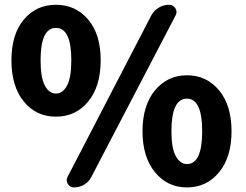

<svg xmlns="http://www.w3.org/2000/svg" viewBox="-20 -778 1040 811"><path d="M28.3 -523.4Q28.3 -632.8 80.6 -695.3Q132.8 -757.8 216.3 -757.8Q299.8 -757.8 352.5 -695.3Q405.3 -632.8 405.3 -523.4Q405.3 -413.1 352.5 -349.1Q299.8 -285.2 216.3 -285.2Q132.8 -285.2 80.6 -349.1Q28.3 -413.1 28.3 -523.4ZM281.2 -523.4Q281.2 -660.2 216.3 -660.2Q151.4 -660.2 151.4 -523.4Q151.4 -450.2 169.4 -416.5Q187.5 -382.8 216.3 -382.8Q245.1 -382.8 263.2 -416.5Q281.2 -450.2 281.2 -523.4ZM293 13.7Q275.4 13.7 266.6 -1Q261.7 -8.8 261.7 -16.6Q261.7 -23.4 265.6 -31.2L619.1 -712.9Q629.9 -733.4 650.4 -745.6Q670.9 -757.8 694.3 -757.8Q711.9 -757.8 720.7 -743.2Q725.6 -735.4 725.6 -727.5Q725.6 -719.7 721.7 -712.9L366.2 -31.2Q355.5 -9.8 335.4 2Q315.4 13.7 293 13.7ZM582 -223.6Q582 -333 634.8 -396.5Q687.5 -460 770 -460Q852.5 -460 905.3 -396.5Q958 -333 958 -223.6Q958 -114.3 905.3 -50.3Q852.5 13.7 770 13.7Q687.5 13.7 634.8 -50.3Q582 -114.3 582 -223.6ZM769.5 -85Q834 -85 834 -223.6Q834 -361.3 769.5 -361.3Q704.1 -361.3 704.1 -223.6Q704.1 -151.4 722.7 -118.2Q741.2 -85 769.5 -85Z"/></svg>

Font: Gen Jyuu Gothic Heavy
Style: Bold
Weight: 900
Designer: [Source Han Sans]
Ryoko NISHIZUKA  (kana & ideographs); Paul D. Hunt (Latin, Greek & Cyrillic); Wenlong ZHANG  (bopomofo
Version: Version 1.002.20150607